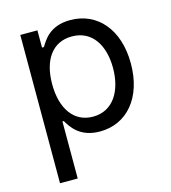

<svg xmlns="http://www.w3.org/2000/svg" viewBox="-112 -644 835 938"><g transform="rotate(-15 305.5 -174.5)"><path d="M75.3 204.5H164.8V-84.2H171.5C190.3 -52.9 226.6 11 330.3 11C465.9 11 561.1 -97.3 561.1 -271.3C561.1 -444.6 465.6 -552.6 329.2 -552.6C223.7 -552.6 190.3 -488.3 171.5 -458.5H161.9V-545.5H75.3ZM163.4 -272.7C163.4 -392.8 216.3 -473.4 316.1 -473.4C419.7 -473.4 471.2 -386 471.2 -272.7C471.2 -158 418.7 -67.8 316.1 -67.8C217.3 -67.8 163.4 -151.3 163.4 -272.7Z"/></g></svg>

Font: Margiela Sans Text
Style: Regular
Weight: 400
Designer: Stefan Endress, Andreas Faust
Version: Version 1.100;FEAKit 1.0